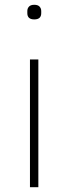

<svg xmlns="http://www.w3.org/2000/svg" viewBox="-20 -781 286 801"><path d="M94 -726V-735Q94 -746 101 -753.5Q108 -761 123 -761Q138 -761 145 -753.5Q152 -746 152 -735V-726Q152 -700 123 -700Q94 -700 94 -726ZM140 0H105V-533H140Z"/></svg>

Font: IBM Plex Sans JP ExtraLight
Style: Regular
Weight: 200
Designer: Mike Abbink; Paul van der Laan; Pieter van Rosmalen; Wujin Sim; Yejin Wi; Jinhee Kim; Boomi Park; Yona Kim; Kichan Ma
Foundry: Sandoll Inc.
Version: Version 1.001